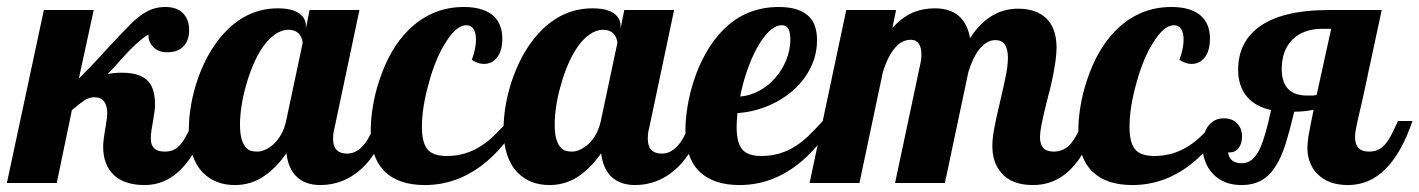

<svg xmlns="http://www.w3.org/2000/svg" viewBox="-58 -529 4103 555"><path d="M240.2 -105Q240.2 -122.1 246.1 -156.2Q247.1 -164.1 248 -167Q249 -176.8 250 -180.2Q252 -189.9 252 -200.2Q252 -248 213.9 -248Q201.2 -248 186.5 -239.3L170.4 -227.5L149.9 -210.9L106 0H-38.1L68.8 -500H212.9L169.9 -301.8Q202.1 -334 232.4 -366.7L239.7 -375Q297.9 -437.5 318.8 -458.5Q353.5 -493.2 384.3 -503.4Q401.4 -508.8 419.9 -508.8Q453.6 -508.8 471.2 -490.5Q488.8 -472.2 488.8 -442.9Q488.8 -412.1 472.4 -395Q456.1 -377.9 425.8 -377.9Q397.9 -377.9 383.3 -395Q370.1 -409.7 371.1 -429.2Q355.5 -419.9 341.6 -407.5Q327.6 -395 311 -377.9L301.3 -367.2Q294.4 -360.4 282.7 -346.7Q270.5 -332.5 252.9 -314.9Q270 -318.8 294.9 -318.8Q346.7 -318.8 369.6 -294.9Q390.1 -273.9 390.1 -226.1Q390.1 -210 384.3 -178.7Q381.8 -166.5 379.9 -153.1Q377.9 -139.6 377.9 -127.9Q377.9 -90.8 418 -90.8Q433.1 -90.8 444.1 -95.9Q455.1 -101.1 464.4 -112.3Q473.1 -122.6 481.4 -138.2Q489.7 -153.8 501 -179.2H543Q480 5.9 360.8 5.9Q301.3 5.9 270.8 -23.4Q240.2 -52.7 240.2 -105Z M528.8 -29.8Q487.8 -71.8 487.8 -154.8Q487.8 -189.9 494.9 -229Q502 -268.1 515.6 -306.2Q546.9 -392.1 601.1 -444.8Q663.6 -504.9 745.1 -504.9Q785.6 -504.9 805.9 -491Q826.2 -477.1 826.2 -454.1V-446.8L836.9 -500H981L909.2 -160.2Q904.8 -145.5 904.8 -127.9Q904.8 -85 945.8 -85Q973.1 -85 995.6 -112.8Q1014.6 -136.2 1026.9 -179.2H1068.8Q1042 -103 1003.9 -58.6Q971.7 -22 931.2 -5.9Q901.4 5.9 868.2 5.9Q825.7 5.9 800.5 -17.3Q775.4 -40.5 770 -85.9Q741.7 -45.9 710.4 -23.4Q670.4 5.9 621.1 5.9Q564 5.9 528.8 -29.8ZM733.9 -113.3Q760.3 -138.7 769 -179.2L816.9 -404.8Q816.9 -409.7 814.7 -416.3Q812.5 -422.9 808.6 -428.7Q796.9 -442.9 775.9 -442.9Q755.9 -442.9 737.1 -429.7Q718.3 -416.5 701.7 -393.1Q672.4 -350.6 653.3 -282.2Q644.5 -252 640.1 -222.4Q635.7 -192.9 635.7 -168.9Q635.7 -119.1 654.3 -101.6Q660.6 -94.7 668.5 -92.8Q676.3 -90.8 686 -90.8Q697.3 -90.8 709.7 -96.7Q722.2 -102.5 733.9 -113.3Z M1056.2 -31.2Q1013.7 -70.8 1013.7 -152.8Q1013.7 -183.6 1019.8 -221.4Q1025.9 -259.3 1038.6 -296.9Q1068.4 -388.2 1123 -442.4Q1190.4 -508.8 1282.7 -508.8Q1342.8 -508.8 1371.6 -480Q1394 -457 1394 -417Q1394 -381.8 1378.4 -362.3Q1363.8 -344.2 1340.8 -344.2Q1324.2 -344.2 1305.7 -356Q1317.9 -387.7 1317.9 -415Q1317.9 -434.1 1310.8 -445.1Q1303.7 -456.1 1290 -456.1Q1260.7 -456.1 1229 -404.3Q1200.2 -358.4 1181.2 -287.6Q1161.6 -218.3 1161.6 -162.1Q1161.6 -113.3 1180.2 -94.7Q1196.3 -78.1 1233.9 -78.1Q1288.1 -78.1 1333 -107.4Q1352.1 -119.6 1369.6 -136.5Q1387.2 -153.3 1410.6 -179.2H1444.8Q1397.5 -99.1 1335.9 -51.8Q1260.3 5.9 1169.9 5.9Q1096.2 5.9 1056.2 -31.2Z M1438.5 -29.8Q1397.5 -71.8 1397.5 -154.8Q1397.5 -189.9 1404.5 -229Q1411.6 -268.1 1425.3 -306.2Q1456.5 -392.1 1510.7 -444.8Q1573.2 -504.9 1654.8 -504.9Q1695.3 -504.9 1715.6 -491Q1735.8 -477.1 1735.8 -454.1V-446.8L1746.6 -500H1890.6L1818.8 -160.2Q1814.5 -145.5 1814.5 -127.9Q1814.5 -85 1855.5 -85Q1882.8 -85 1905.3 -112.8Q1924.3 -136.2 1936.5 -179.2H1978.5Q1951.7 -103 1913.6 -58.6Q1881.3 -22 1840.8 -5.9Q1811 5.9 1777.8 5.9Q1735.4 5.9 1710.2 -17.3Q1685.1 -40.5 1679.7 -85.9Q1651.4 -45.9 1620.1 -23.4Q1580.1 5.9 1530.8 5.9Q1473.6 5.9 1438.5 -29.8ZM1643.6 -113.3Q1669.9 -138.7 1678.7 -179.2L1726.6 -404.8Q1726.6 -409.7 1724.4 -416.3Q1722.2 -422.9 1718.3 -428.7Q1706.5 -442.9 1685.5 -442.9Q1665.5 -442.9 1646.7 -429.7Q1627.9 -416.5 1611.3 -393.1Q1582 -350.6 1563 -282.2Q1554.2 -252 1549.8 -222.4Q1545.4 -192.9 1545.4 -168.9Q1545.4 -119.1 1564 -101.6Q1570.3 -94.7 1578.1 -92.8Q1585.9 -90.8 1595.7 -90.8Q1606.9 -90.8 1619.4 -96.7Q1631.8 -102.5 1643.6 -113.3Z M1965.8 -31.2Q1923.3 -70.8 1923.3 -152.8Q1923.3 -183.6 1929.4 -221.2Q1935.5 -258.8 1947.8 -296.4Q1961.4 -338.4 1982.7 -376Q2003.9 -413.6 2032.2 -442.4Q2097.7 -508.8 2193.4 -508.8Q2254.4 -508.8 2282.2 -479.5Q2303.7 -456.5 2303.7 -413.1Q2303.7 -370.6 2285.2 -333.3Q2266.6 -295.9 2233.9 -267.1Q2201.2 -238.8 2159.7 -221.9Q2118.2 -205.1 2073.7 -202.1Q2071.3 -176.8 2071.3 -162.1Q2071.3 -113.3 2089.8 -94.7Q2106 -78.1 2143.6 -78.1Q2197.8 -78.1 2242.7 -107.4Q2261.7 -119.6 2279.3 -136.5Q2296.9 -153.3 2320.3 -179.2H2354.5Q2307.1 -99.1 2245.6 -51.8Q2169.9 5.9 2079.6 5.9Q2005.9 5.9 1965.8 -31.2ZM2182.6 -303.2Q2203.1 -326.7 2214.8 -355.7Q2226.6 -384.8 2226.6 -415Q2226.6 -435.1 2220.9 -445.6Q2215.3 -456.1 2201.7 -456.1Q2183.6 -456.1 2165.3 -438.5Q2147 -420.9 2129.9 -390.1Q2114.3 -361.3 2101.6 -324.7Q2088.9 -288.1 2081.5 -250Q2109.4 -252 2135.7 -266.1Q2162.1 -280.3 2182.6 -303.2Z M2836.4 -29.3Q2810.5 -59.6 2810.5 -106.9Q2810.5 -129.4 2816.2 -159.2Q2821.8 -189 2833 -235.8Q2844.2 -283.7 2849.9 -312.3Q2855.5 -340.8 2855.5 -361.8Q2855.5 -413.1 2819.3 -413.1Q2793.9 -413.1 2772.5 -386.2Q2754.4 -363.3 2741.2 -320.8L2673.3 0H2529.3L2602.5 -345.2Q2605.5 -356.9 2605.5 -370.1Q2605.5 -390.1 2599.1 -400.9Q2590.8 -414.1 2575.2 -414.1Q2546.9 -414.1 2525.9 -386.7Q2507.3 -363.3 2494.1 -320.8L2426.3 0H2282.2L2388.2 -500H2532.2L2521.5 -448.2Q2550.8 -481 2585.4 -494.6Q2612.8 -504.9 2643.6 -504.9Q2685.5 -504.9 2710.4 -485.4Q2738.3 -463.4 2746.1 -418.9Q2778.3 -468.8 2820.3 -489.3Q2850.1 -503.9 2885.3 -503.9Q2935.5 -503.9 2964.8 -477.5Q2996.1 -448.7 2996.1 -391.1Q2996.1 -358.4 2983.9 -300.8Q2979 -276.9 2972.2 -252.4Q2960 -205.6 2952.1 -166Q2948.2 -145.5 2948.2 -132.8Q2948.2 -112.8 2957.3 -101.8Q2966.3 -90.8 2988.3 -90.8Q3018.1 -90.8 3038.6 -115.2Q3054.2 -133.8 3072.3 -179.2H3114.3Q3077.1 -69.3 3020.5 -25.4Q2980.5 5.9 2928.2 5.9Q2866.2 5.9 2836.4 -29.3Z M3101.6 -31.2Q3059.1 -70.8 3059.1 -152.8Q3059.1 -183.6 3065.2 -221.4Q3071.3 -259.3 3084 -296.9Q3113.8 -388.2 3168.5 -442.4Q3235.8 -508.8 3328.1 -508.8Q3388.2 -508.8 3417 -480Q3439.5 -457 3439.5 -417Q3439.5 -381.8 3423.8 -362.3Q3409.2 -344.2 3386.2 -344.2Q3369.6 -344.2 3351.1 -356Q3363.3 -387.7 3363.3 -415Q3363.3 -434.1 3356.2 -445.1Q3349.1 -456.1 3335.4 -456.1Q3306.2 -456.1 3274.4 -404.3Q3245.6 -358.4 3226.6 -287.6Q3207 -218.3 3207 -162.1Q3207 -113.3 3225.6 -94.7Q3241.7 -78.1 3279.3 -78.1Q3333.5 -78.1 3378.4 -107.4Q3397.5 -119.6 3415 -136.5Q3432.6 -153.3 3456.1 -179.2H3490.2Q3442.9 -99.1 3381.3 -51.8Q3305.7 5.9 3215.3 5.9Q3141.6 5.9 3101.6 -31.2Z M3446.3 -28.3Q3432.6 -43.5 3425.3 -64Q3418 -84.5 3418 -106.9Q3418 -142.6 3434.6 -164.8Q3451.2 -187 3480 -187Q3503.4 -187 3517.8 -172.6Q3532.2 -158.2 3532.2 -134.8Q3532.2 -113.3 3522.2 -100.8Q3512.2 -88.4 3497.6 -88.4Q3494.1 -88.4 3492.2 -88.9Q3493.2 -75.7 3501 -67.9Q3510.7 -57.1 3531.2 -57.1Q3548.3 -57.1 3561 -67.6Q3573.7 -78.1 3583.5 -98.6Q3592.3 -117.7 3600.1 -144.8Q3607.9 -171.9 3616.2 -210.9Q3572.3 -220.2 3547.9 -248Q3521 -278.8 3521 -327.1Q3521 -404.3 3578.1 -448.7Q3644.5 -500 3784.2 -500H3936L3882.8 -252L3865.2 -174.8Q3858.9 -146.5 3858.9 -132.8Q3858.9 -90.8 3898.9 -90.8Q3914.1 -90.8 3925.3 -95.9Q3936.5 -101.1 3946.3 -112.3Q3955.1 -122.6 3963.1 -137.7Q3971.2 -152.8 3982.9 -179.2H4024.9Q3961.9 5.9 3838.9 5.9Q3781.2 5.9 3750 -26.4Q3735.8 -40.5 3728.5 -59.8Q3721.2 -79.1 3721.2 -100.1Q3721.2 -114.3 3724.1 -134.3Q3727.1 -153.3 3739.3 -211.9Q3712.4 -206.1 3683.1 -206.1Q3669.4 -148.4 3657.5 -111.3Q3645.5 -74.2 3629.9 -49.3Q3612.8 -21.5 3588.6 -7.8Q3564.5 5.9 3530.3 5.9Q3477.1 5.9 3446.3 -28.3ZM3735.4 -252.9H3737.8Q3741.2 -252.9 3748 -254.9L3790 -445.8H3766.1Q3708 -445.8 3677.2 -413.6Q3662.1 -398.4 3654.5 -377Q3647 -355.5 3647 -330.1Q3647 -288.1 3668 -269.5Q3686 -252.9 3719.2 -252.9Z"/></svg>

Font: Pattaya
Style: Regular
Weight: 400
Designer: Pablo Impallari / Thai characters Designed by Thanarat Vachiruckul and Suppakit Chalermlarp
Foundry: Pablo Impallari
Version: Version 1.007;September 16, 2023;FontCreator 15.0.0.2934 64-